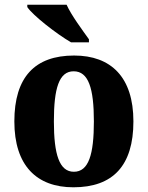

<svg xmlns="http://www.w3.org/2000/svg" viewBox="-20 -786 628 816"><path d="M282 -606H358V-619C331 -657 283 -721 263 -766H96V-756C119 -721 220 -642 282 -606ZM292 10C460 10 547 -82 547 -270C547 -458 452 -550 295 -550C128 -550 41 -458 41 -270C41 -82 136 10 292 10ZM294 -56C232 -56 209 -130 209 -270C209 -411 231 -483 293 -483C356 -483 379 -411 379 -270C379 -130 357 -56 294 -56Z"/></svg>

Font: Noto Serif Hebrew SemiCondensed ExtraBold
Style: Regular
Weight: 800
Width: 4
Designer: Monotype Design Team
Foundry: Monotype Imaging Inc.
Version: Version 2.004